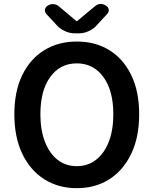

<svg xmlns="http://www.w3.org/2000/svg" viewBox="-20 -969 802 1003"><path d="M381 14Q285 14 211.5 -32.5Q138 -79 96.5 -165.5Q55 -252 55 -372Q55 -492 96.5 -577Q138 -662 211.5 -707Q285 -752 381 -752Q478 -752 551 -707Q624 -662 665.5 -577Q707 -492 707 -372Q707 -252 665.5 -165.5Q624 -79 551 -32.5Q478 14 381 14ZM381 -101Q439 -101 482 -134.5Q525 -168 548.5 -229Q572 -290 572 -372Q572 -496 520 -567Q468 -638 381 -638Q294 -638 242.5 -567Q191 -496 191 -372Q191 -290 214.5 -229Q238 -168 280.5 -134.5Q323 -101 381 -101ZM368 -795Q343 -795 317 -807.5Q291 -820 274 -840L222 -896Q213 -907 215 -919.5Q217 -932 230 -940Q243 -948 258 -947.5Q273 -947 285 -938L379 -859H383L478 -938Q504 -958 533 -940Q546 -932 548 -919.5Q550 -907 540 -896L488 -840Q472 -820 446 -807.5Q420 -795 394 -795Z"/></svg>

Font: Chiron GoRound TC SB
Style: Regular
Weight: 500
Designer: Ryoko NISHIZUKA 西塚涼子 (kana, bopomofo & ideographs); Paul D. Hunt (Latin, Greek & Cyrillic); Sandoll Communications 산돌커뮤니
Foundry: Adobe
Version: Version 1.000;hotconv 1.1.1;makeotfexe 2.6.0